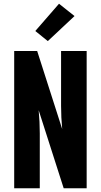

<svg xmlns="http://www.w3.org/2000/svg" viewBox="-20 -1008 540 1028"><path d="M56 0V-735H179L313 -317Q310 -348 308.5 -379Q307 -410 307 -441V-735H444V0H321L187 -418Q190 -387 191.5 -356Q193 -325 193 -294V0ZM236 -788 169 -842 296 -988 379 -922Z"/></svg>

Font: Iosevka Heavy
Style: Regular
Weight: 900
Monospace: yes
Designer: Belleve Invis
Foundry: Belleve Invis
Version: Version 32.5.0; ttfautohint (v1.8.4)